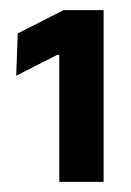

<svg xmlns="http://www.w3.org/2000/svg" viewBox="-20 -722 259 379"><path d="M97 -363V-613.5H92.5L12 -572.5L15 -656L105.5 -702H184.5V-363Z"/></svg>

Font: Anek Odia SemiBold
Style: Regular
Weight: 600
Version: Version 1.003